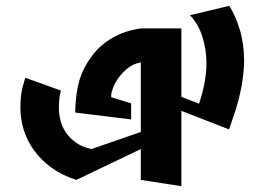

<svg xmlns="http://www.w3.org/2000/svg" viewBox="-20 -641 869 657"><path d="M241.2 -25.4Q192.4 -41 156.7 -66.9Q121.1 -92.8 97.2 -125.5Q73.2 -158.2 61.5 -195.8Q49.8 -233.4 49.8 -272.5Q49.8 -313.5 57.1 -341.8Q64.5 -370.1 66.4 -375L188.5 -331.1L185.5 -318.4Q183.6 -309.6 182.6 -297.9Q181.6 -286.1 181.6 -272.5Q181.6 -251 187 -229Q192.4 -207 205.6 -187.5Q218.8 -168 240.2 -152.8Q261.7 -137.7 293 -130.9L461.9 -189.5V-427.7Q436.5 -422.9 418 -408.2Q399.4 -393.6 386.2 -375.5Q373 -357.4 366.7 -340.3Q360.4 -323.2 360.4 -313.5V-308.6L428.7 -287.1V-232.4L237.3 -255.9Q238.3 -317.4 250.5 -361.8Q262.7 -406.2 293 -447.3Q311.5 -472.7 333 -489.7Q354.5 -506.8 377 -518.1Q399.4 -529.3 420.9 -535.2Q442.4 -541 461.9 -543.9H600.6V-309.6L661.1 -286.1Q686.5 -362.3 686.5 -424.8Q686.5 -470.7 672.4 -515.6Q658.2 -560.5 629.9 -588.9L764.6 -621.1Q786.1 -587.9 800.8 -538.6Q815.4 -489.3 815.4 -430.7Q814.5 -391.6 806.6 -346.7Q798.8 -301.8 781.2 -249L763.7 -198.2L600.6 -261.7V-3.9L461.9 -25.4V-130.9Z"/></svg>

Font: Shorif Bongobondhu ANSI V2
Style: Regular
Weight: 400
Designer: Shorif Uddin Shishir, Shorif art & Design, e-mail : shorifart@gmail.com, facebook : Shorif2001
Foundry: Lipighor Font Foundry
Version: Designed By Shorif Uddin Shishir | Build By Niladri Shekhar 